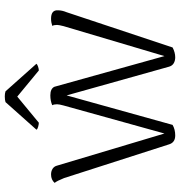

<svg xmlns="http://www.w3.org/2000/svg" viewBox="5 -746 751 801"><g transform="rotate(-90 380.5 -345.5)"><path d="M179 -15 38 -454Q26 -484 18 -493Q31 -508 53 -508Q67 -508 77 -501.5Q87 -495 90 -483L224 -35L341 -456Q346 -474 346 -483Q346 -496 342 -503Q360 -511 383 -511Q411 -511 419 -494L547 -35L672 -456Q677 -476 677 -483Q677 -496 673 -503Q688 -508 703 -508Q740 -508 738 -479Q738 -462 730 -443L583 -1Q562 10 542 10Q528 10 517.5 4Q507 -2 503 -15L383 -443L260 -1Q241 10 216 10Q187 10 179 -15ZM240 -569 355 -698Q364 -701 379 -701Q391 -701 400 -698L515 -569Q512 -565 502.5 -562Q493 -559 487 -559L378 -649L269 -559Q262 -559 251.5 -562Q241 -565 240 -569Z"/></g></svg>

Font: Arima Madurai Light
Style: Regular
Weight: 300
Designer: Joana Correia and Natanael Gama
Foundry: NDISCOVER
Version: Version 1.020